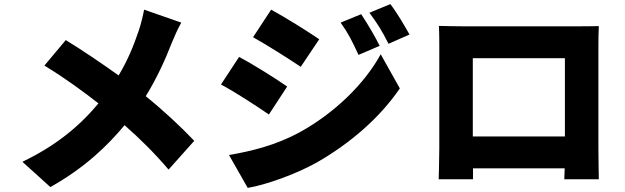

<svg xmlns="http://www.w3.org/2000/svg" viewBox="-20 -849 3040 934"><path d="M300 -654 196 -530C301 -466 390 -400 459 -346C361 -229 247 -138 89 -62L225 61C391 -32 501 -138 586 -240C663 -172 732 -104 800 -24L925 -164C859 -233 777 -310 689 -381C744 -470 786 -564 815 -639C825 -664 847 -714 862 -739L681 -802C676 -774 665 -729 655 -700C630 -626 601 -555 557 -482C475 -541 377 -607 300 -654Z M1737 -780 1637 -739C1676 -684 1692 -651 1724 -582L1827 -626C1805 -671 1767 -735 1737 -780ZM1879 -829 1777 -787C1816 -734 1835 -705 1870 -636L1972 -681C1948 -724 1912 -786 1879 -829ZM1299 -802 1211 -668C1281 -629 1383 -564 1443 -524L1533 -658C1476 -697 1369 -764 1299 -802ZM1094 -95 1185 65C1271 51 1418 -1 1520 -58C1686 -153 1829 -278 1925 -419L1832 -585C1753 -441 1609 -300 1437 -205C1324 -144 1207 -114 1094 -95ZM1143 -572 1055 -438C1126 -400 1227 -334 1288 -292L1377 -428C1321 -467 1215 -534 1143 -572Z M2115 -723C2117 -692 2117 -646 2117 -614C2117 -545 2117 -199 2117 -128C2117 -73 2114 23 2114 23H2281V-30H2727L2725 23H2893C2893 23 2891 -83 2891 -126C2891 -199 2891 -545 2891 -614C2891 -648 2891 -689 2893 -722C2853 -721 2815 -721 2788 -721C2703 -721 2313 -721 2230 -721C2201 -721 2156 -722 2115 -723ZM2280 -185V-566H2728V-185Z"/></svg>

Font: Noto Sans CJK TC Black
Style: Regular
Weight: 900
Designer: Ryoko NISHIZUKA 西塚涼子 (kana, bopomofo & ideographs); Paul D. Hunt (Latin, Greek & Cyrillic); Sandoll Communications 산돌커뮤니
Foundry: Adobe
Version: Version 2.004;hotconv 1.0.118;makeotfexe 2.5.65603